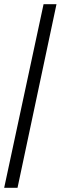

<svg xmlns="http://www.w3.org/2000/svg" viewBox="-20 -780 291 921"><path d="M0 121H64L251 -760H189Z"/></svg>

Font: Noto Serif Tamil Condensed
Style: Bold
Weight: 700
Width: 3
Designer: Indian Type Foundry, Tom Grace, and the Monotype Design Team
Foundry: Monotype Imaging Inc.
Version: Version 2.004